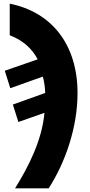

<svg xmlns="http://www.w3.org/2000/svg" viewBox="-20 -785 488 1045"><path d="M62 240H245C337 97 402 -94 402 -278C402 -542 262 -719 33 -765V-593C106 -566 157 -517 185 -462L6 -400L36 -305L213 -368C221 -340 225 -309 226 -279L50 -216L80 -121L222 -171C209 -23 136 121 62 240Z"/></svg>

Font: Noto Sans SemiCondensed Black
Style: Italic
Weight: 900
Width: 4
Italic angle: -12°
Designer: Monotype Design Team
Foundry: Monotype Imaging Inc.
Version: Version 2.013